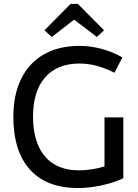

<svg xmlns="http://www.w3.org/2000/svg" viewBox="-20 -949 702 976"><path d="M376 -929.2 508.8 -794.9 472.2 -761.2 356.9 -849.1 243.2 -761.2 206.1 -794.9 338.9 -929.2ZM377 6.8Q216.8 6.8 132.3 -86.7Q47.9 -180.2 47.9 -356Q47.9 -467.8 87.9 -548.8Q127.9 -629.9 203.4 -672.9Q278.8 -715.8 383.8 -715.8Q439 -715.8 495.4 -700.9Q551.8 -686 602.1 -657.2L562 -579.1Q514.2 -603 471.2 -614.5Q428.2 -626 383.8 -626Q271 -626 209.5 -555.9Q147.9 -485.8 147.9 -356Q147.9 -225.1 208.5 -154.1Q269 -83 380.9 -83Q444.8 -83 511.2 -103V-352.1H606.9V-43Q558.1 -20 496.1 -6.6Q434.1 6.8 377 6.8Z"/></svg>

Font: Sarala
Style: Regular
Weight: 400
Designer: Andres Torresi
Foundry: Huerta Tipografica
Version: Version 1.004;PS 001.003;hotconv 1.0.70;makeotf.lib2.5.58329